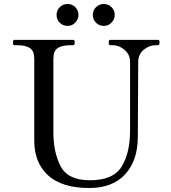

<svg xmlns="http://www.w3.org/2000/svg" viewBox="-20 -930 858 964"><path d="M152 -224V-635Q152 -674 130.5 -688.5Q109 -703 66 -703H52Q45 -703 45 -716Q45 -730 52 -730H348Q352 -730 353.5 -726.5Q355 -723 355 -716Q355 -703 348 -703H334Q291 -703 269.5 -688.5Q248 -674 248 -635V-266Q248 -165 284.5 -95Q321 -25 432 -25Q549 -25 591 -94Q633 -163 633 -273V-620Q633 -656 605.5 -679.5Q578 -703 547 -703H533Q526 -703 526 -716Q526 -730 533 -730H773Q778 -730 779.5 -726.5Q781 -723 781 -716Q781 -703 773 -703H760Q729 -703 701.5 -680Q674 -657 674 -620L672 -244Q672 -124 608.5 -55Q545 14 428 14Q291 14 221.5 -49.5Q152 -113 152 -224ZM319 -910Q296 -910 280 -894Q264 -878 264 -855Q264 -832 280 -816Q296 -800 319 -800Q342 -800 358 -816.5Q374 -833 374 -855Q374 -878 358 -894Q342 -910 319 -910ZM501 -910Q478 -910 462 -894Q446 -878 446 -855Q446 -832 462 -816Q478 -800 501 -800Q524 -800 540 -816.5Q556 -833 556 -855Q556 -878 540 -894Q524 -910 501 -910Z"/></svg>

Font: Shippori Mincho B1 Medium
Style: Regular
Weight: 500
Designer: FONTDASU
Foundry: FONTDASU / Google Inc. / but / Adobe
Version: Version 3.110; ttfautohint (v1.8.3)